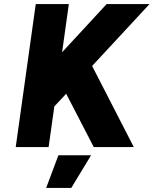

<svg xmlns="http://www.w3.org/2000/svg" viewBox="-20 -720 752 940"><path d="M206 200H329L426 40H266ZM57 0H218L246 -199L304 -261L439 0H635L431 -397L712 -700H502L284 -464L317 -700H155Z"/></svg>

Font: Unageo
Style: Black-Italic
Weight: 900
Designer: Richard Sepsi
Foundry: Richard Sepsi
Version: Version 2.000